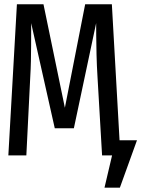

<svg xmlns="http://www.w3.org/2000/svg" viewBox="-20 -726 660 897"><path d="M620 -70.8 540 150.8H468.2L503.6 0H456.9L435.4 -368.7Q432.3 -417.9 431 -470Q429.7 -522.1 429.5 -562.8Q429.2 -603.6 429.2 -617.9L325.1 -126.7H235.9L125.6 -617.9Q125.6 -606.2 125.6 -578.7Q125.6 -551.3 125.4 -515.1Q125.1 -479 124.4 -440.8Q123.6 -402.6 121.5 -369.7L103.1 0H19L59 -706.2H183.1L283.1 -222.6L377.9 -706.2H502.6L538.5 -70.8Z"/></svg>

Font: FiraCode Nerd Font
Style: Regular
Weight: 400
Designer: Carrois Corporate, Edenspiekermann AG, Nikita Prokopov
Foundry: Carrois Corporate, Edenspiekermann AG, Nikita Prokopov
Version: Version 6.002;Nerd Fonts 2.1.0